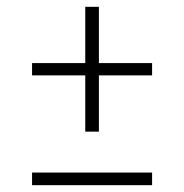

<svg xmlns="http://www.w3.org/2000/svg" viewBox="-20 -543 540 563"><path d="M270 -157H230V-322H74V-358H230V-523H270V-358H426V-322H270ZM74 0V-37H426V0Z"/></svg>

Font: Iosevka Slab Extralight
Style: Regular
Weight: 200
Monospace: yes
Designer: Belleve Invis
Foundry: Belleve Invis
Version: Version 11.1.1; ttfautohint (v1.8.3)